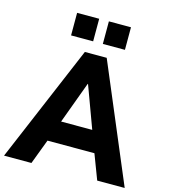

<svg xmlns="http://www.w3.org/2000/svg" viewBox="-144 -1036 1007 1140"><g transform="rotate(15 359.0 -465.5)"><path d="M156.2 0 213.9 -152.8H502.4L560.5 0H729.5L426.3 -718.8H292L-12.2 0ZM359.4 -540 454.1 -283.2H262.7L357.4 -540ZM518.6 -792.5V-931.2H382.8V-792.5ZM323.2 -792.5V-931.2H187.5V-792.5Z"/></g></svg>

Font: Winston ExtraBold
Style: Regular
Weight: 800
Designer: Vernon Adams, Kim Jin-seong, David Berlow, Cristiano Sobral
Foundry: The Winston Project Authors
Version: Version 3.004